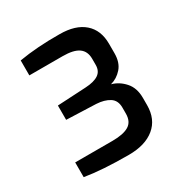

<svg xmlns="http://www.w3.org/2000/svg" viewBox="-134 -928 722 756"><g transform="rotate(-30 227.0 -550.0)"><path d="M40 -289V-356H210Q259 -356 284 -371Q309 -386 309 -423V-450Q309 -483 286 -497.5Q263 -512 227 -514L93 -519V-584L223 -591Q262 -593 282 -606.5Q302 -620 302 -648V-676Q302 -710 279 -726.5Q256 -743 206 -743H55V-811Q137 -825 239 -824Q311 -824 350 -790Q389 -756 389 -694V-651Q389 -609 367.5 -584.5Q346 -560 316 -552Q349 -543 373.5 -515.5Q398 -488 398 -443V-410Q398 -346 355.5 -311Q313 -276 238 -276Q118 -276 40 -289Z"/></g></svg>

Font: Exo Medium
Style: Regular
Weight: 500
Designer: Natanael Gama
Foundry: Natanael Gama
Version: Version 1.500; ttfautohint (v1.6)